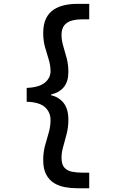

<svg xmlns="http://www.w3.org/2000/svg" viewBox="-20 -832 602 998"><path d="M380.9 146.5Q349.6 146.5 318.4 140.9Q287.1 135.3 261.5 119.9Q235.8 104.5 220.2 75.4Q204.6 46.4 204.6 0Q204.6 -40.5 214.1 -75.2Q223.6 -109.9 233.2 -142.3Q242.7 -174.8 242.7 -208.5Q242.7 -247.6 214.6 -274.2Q186.5 -300.8 118.7 -303.2V-375Q184.1 -377.9 213.4 -402.6Q242.7 -427.2 242.7 -461.4Q242.7 -492.2 233.2 -522.7Q223.6 -553.2 214.1 -586.9Q204.6 -620.6 204.6 -660.2Q204.6 -706.5 219.5 -736.3Q234.4 -766.1 259.8 -782.5Q285.2 -798.8 316.7 -805.4Q348.1 -812 380.9 -812H443.8V-731.4H406.7Q375.5 -731.4 351.6 -724.4Q327.6 -717.3 313.7 -699.7Q299.8 -682.1 299.8 -649.9Q299.8 -622.6 308.8 -592.5Q317.9 -562.5 326.7 -529.1Q335.4 -495.6 335.4 -458Q335.4 -408.7 312.3 -379.9Q289.1 -351.1 245.6 -340.8V-336.9Q287.6 -327.1 311.5 -295.7Q335.4 -264.2 335.4 -210.4Q335.4 -171.9 326.7 -136.7Q317.9 -101.6 308.8 -70.6Q299.8 -39.6 299.8 -12.2Q299.8 23.9 315.7 40.3Q331.5 56.6 356.2 61Q380.9 65.4 406.7 65.4H443.8V146.5Z"/></svg>

Font: Reddit Mono SemiBold
Style: Regular
Weight: 600
Monospace: yes
Designer: Stephen Hutchings
Foundry: Reddit
Version: Version 1.014